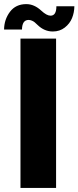

<svg xmlns="http://www.w3.org/2000/svg" viewBox="-44 -928 387 948"><path d="M323.2 -897Q322.8 -866.2 311.8 -838.9Q300.8 -811.5 275.9 -792Q251 -772.5 216.8 -772.5Q174.8 -772.5 141.6 -804.7Q132.3 -813.5 127.2 -817.9Q122.1 -822.3 113.8 -825.9Q105.5 -829.6 97.2 -829.6Q65.4 -829.6 64.5 -782.2H-23.9Q-23.4 -831.5 5.1 -869.6Q33.7 -907.7 85.9 -907.7Q125 -907.7 159.7 -875.5Q186.5 -850.6 205.6 -850.6Q234.4 -850.6 234.4 -897ZM57.1 0V-737.3H232.9V0Z"/></svg>

Font: Epilogue ExtraBold
Style: Regular
Weight: 800
Designer: Tyler Finck
Foundry: Etcetera Type Co
Version: Version 2.112